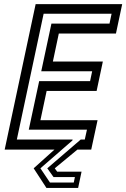

<svg xmlns="http://www.w3.org/2000/svg" viewBox="-20 -720 608 924"><path d="M203.5 184.5 142 90 242 0H2.5L151.5 -700H568L538 -558.5H263L234.5 -424H475L445 -282.5H204.5L174.5 -141.5H449.5L419 0H352.5L243.5 90L255 106H372.5L356 184.5ZM220.5 158.5H335L340.5 132H237.5L207.5 90L368.5 -48.5H388L398.5 -96H118.5L168.5 -329.5H413.5L423.5 -377H178.5L227.5 -606.5H507L517 -654H190L61 -48.5H329.5L328.5 -44L174.5 90Z"/></svg>

Font: Tourney Medium
Style: Italic
Weight: 500
Italic angle: -12°
Version: Version 1.015